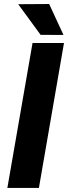

<svg xmlns="http://www.w3.org/2000/svg" viewBox="-20 -922 334 942"><path d="M293.9 -710.9 170.9 0H16.1L139.6 -710.9ZM221.2 -902.3 291.5 -750.5 179.2 -751 69.3 -901.4Z"/></svg>

Font: Roboto ExtraBold
Style: Italic
Weight: 800
Designer: Christian Robertson
Foundry: Google
Version: Version 3.009; 2024